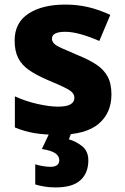

<svg xmlns="http://www.w3.org/2000/svg" viewBox="-20 -579 546 839"><path d="M467 -166Q467 -85 410.5 -37.5Q354 10 234 10Q176 10 132.5 3Q89 -4 45 -22V-158Q93 -136 145 -124.5Q197 -113 233 -113Q271 -113 288 -123Q305 -133 305 -151Q305 -164 296.5 -174Q288 -184 262.5 -196.5Q237 -209 187 -230Q138 -251 106.5 -273Q75 -295 59.5 -325.5Q44 -356 44 -402Q44 -480 104.5 -519.5Q165 -559 265 -559Q318 -559 365 -548Q412 -537 462 -514L414 -400Q373 -418 334.5 -429Q296 -440 265 -440Q207 -440 207 -410Q207 -399 215.5 -389.5Q224 -380 248.5 -369Q273 -358 320 -338Q367 -319 400 -297.5Q433 -276 450 -245Q467 -214 467 -166ZM366 122Q366 177 331.5 208.5Q297 240 223 240Q195 240 172.5 236Q150 232 134 227V139Q150 144 168 147Q186 150 202 150Q218 150 228.5 143Q239 136 239 121Q239 103 222 91Q205 79 163 72L197 0H292L281 30Q311 38 338.5 59.5Q366 81 366 122Z"/></svg>

Font: Noto Sans Kannada ExtraBold
Style: Regular
Weight: 800
Designer: Jelle Bosma - Monotype Design Team
Foundry: Monotype Imaging Inc.
Version: Version 2.005; ttfautohint (v1.8.4.7-5d5b)